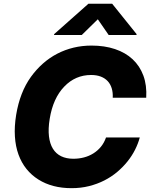

<svg xmlns="http://www.w3.org/2000/svg" viewBox="-20 -976 800 1006"><path d="M64.6 -373.9Q84.2 -492.9 142 -573.2Q170.5 -612.6 205.3 -643.3Q240.1 -674 280.4 -694.8Q320.7 -715.6 365.6 -726.4Q410.5 -737.2 459.5 -737.2Q527.7 -737.2 582.4 -718.9Q637.1 -700.6 674.7 -665.7Q712.4 -630.7 731.2 -579.9Q750 -529.1 746.1 -463.8H570.7Q572.1 -491.5 565.3 -513.5Q558.6 -535.5 544.2 -551Q529.8 -566.4 508 -574.8Q486.2 -583.1 457.4 -583.1Q375 -583.1 316.8 -522.4Q257.8 -461.3 240.4 -353.3Q231.9 -301.1 236.5 -261.9Q241.1 -222.7 257.3 -196.6Q273.4 -170.5 300.6 -157.3Q327.8 -144.2 364.3 -144.2Q393.1 -144.2 419.7 -151.1Q446.4 -158 468.9 -172.1Q491.5 -186.1 508.7 -207Q525.9 -228 535.5 -255.7H712.4Q703.8 -223.7 687.7 -191.6Q671.5 -159.4 647.9 -130Q624.3 -100.5 593.9 -74.9Q563.6 -49.4 526.6 -30.5Q489.7 -11.7 446.7 -0.9Q403.8 9.9 354.8 9.9Q253.2 9.9 181.5 -35.2Q145.2 -57.9 118.8 -90.7Q92.3 -123.6 76.9 -166.2Q61.4 -208.8 58.1 -260.8Q54.7 -312.9 64.6 -373.9ZM263.1 -792.6 263.8 -797.2 443.2 -956.3H567.8L695.7 -797.2L695 -792.6H549.4L492.5 -875L408.4 -792.6Z"/></svg>

Font: Inter P Extra Bold
Style: Italic
Weight: 800
Italic angle: 9.39999°
Designer: Rasmus Andersson
Foundry: rsms
Version: Version 3.018;git-588b23468